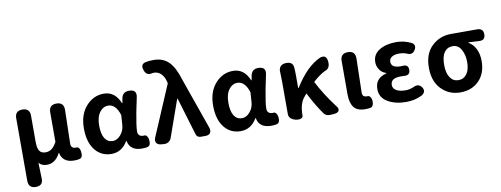

<svg xmlns="http://www.w3.org/2000/svg" viewBox="-75 -1235 4847 1859"><g transform="rotate(-10 2348.0 -305.5)"><path d="M79.1 127V-487.3Q79.1 -559.6 152.3 -559.6Q224.6 -559.6 224.6 -487.3V-228.5Q224.6 -166 243.2 -139.2Q261.7 -112.3 302.7 -112.3Q335.9 -112.3 361.8 -130.9Q387.7 -149.4 413.1 -195.3V-486.3Q413.1 -559.6 487.3 -559.6Q560.5 -559.6 558.6 -482.4Q550.8 -167 550.8 -152.3Q550.8 -106.4 598.6 -106.4H600.6Q616.2 -109.4 627.4 -96.7Q638.7 -84 640.6 -65.4Q651.4 -2.9 616.2 7.8Q595.7 13.7 561.5 13.7Q450.2 13.7 428.7 -84H425.8Q377.9 8.8 295.9 8.8Q242.2 8.8 215.8 -25.4Q217.8 72.3 220.7 124Q226.6 201.2 151.4 201.2Q79.1 201.2 79.1 127Z M1234.4 -341.8Q1209 -208 1209 -158.2Q1209 -106.4 1263.7 -106.4H1265.6Q1283.2 -110.4 1294.9 -97.2Q1306.6 -84 1309.6 -64.5Q1319.3 -3.9 1285.2 7.8Q1261.7 13.7 1228.5 13.7Q1111.3 13.7 1092.8 -85H1088.9Q1031.2 13.7 928.7 13.7Q828.1 13.7 767.6 -63.5Q707 -140.6 707 -275.4Q707 -411.1 779.3 -492.7Q851.6 -574.2 954.1 -574.2Q1063.5 -574.2 1113.3 -453.1H1117.2L1125 -498Q1136.7 -559.6 1200.2 -559.6Q1280.3 -559.6 1263.7 -483.4Q1258.8 -460.9 1249 -413.1Q1239.3 -365.2 1234.4 -341.8ZM894.5 -410.2Q857.4 -363.3 857.4 -277.3Q857.4 -192.4 885.3 -149.9Q913.1 -107.4 962.9 -107.4Q1004.9 -107.4 1040 -147.5Q1075.2 -187.5 1079.1 -242.2L1085.9 -340.8Q1050.8 -453.1 974.6 -453.1Q927.7 -453.1 894.5 -410.2Z M1853.5 0H1808.6Q1771.5 0 1761.7 -34.2L1651.4 -401.4H1646.5L1518.6 -40Q1510.7 -16.6 1490.7 -3.4Q1470.7 9.8 1445.3 7.8L1418 5.9Q1383.8 2.9 1371.1 -18.1Q1358.4 -39.1 1372.1 -70.3L1583 -565.4L1579.1 -582Q1566.4 -633.8 1537.1 -661.6Q1507.8 -689.5 1468.8 -689.5Q1458 -689.5 1454.1 -688.5Q1390.6 -670.9 1373 -735.4Q1364.3 -761.7 1370.6 -778.3Q1377 -794.9 1403.3 -803.7Q1439.5 -811.5 1486.3 -811.5Q1578.1 -811.5 1634.3 -755.4Q1690.4 -699.2 1727.5 -575.2L1904.3 -72.3Q1915 -39.1 1901.4 -19.5Q1887.7 0 1853.5 0Z M2504.9 -341.8Q2479.5 -208 2479.5 -158.2Q2479.5 -106.4 2534.2 -106.4H2536.1Q2553.7 -110.4 2565.4 -97.2Q2577.1 -84 2580.1 -64.5Q2589.8 -3.9 2555.7 7.8Q2532.2 13.7 2499 13.7Q2381.8 13.7 2363.3 -85H2359.4Q2301.8 13.7 2199.2 13.7Q2098.6 13.7 2038.1 -63.5Q1977.5 -140.6 1977.5 -275.4Q1977.5 -411.1 2049.8 -492.7Q2122.1 -574.2 2224.6 -574.2Q2334 -574.2 2383.8 -453.1H2387.7L2395.5 -498Q2407.2 -559.6 2470.7 -559.6Q2550.8 -559.6 2534.2 -483.4Q2529.3 -460.9 2519.5 -413.1Q2509.8 -365.2 2504.9 -341.8ZM2165 -410.2Q2127.9 -363.3 2127.9 -277.3Q2127.9 -192.4 2155.8 -149.9Q2183.6 -107.4 2233.4 -107.4Q2275.4 -107.4 2310.5 -147.5Q2345.7 -187.5 2349.6 -242.2L2356.4 -340.8Q2321.3 -453.1 2245.1 -453.1Q2198.2 -453.1 2165 -410.2Z M2675.8 -69.3V-392.6Q2675.8 -414.1 2673.8 -474.6Q2668.9 -514.6 2688 -537.1Q2707 -559.6 2746.1 -559.6Q2777.3 -559.6 2794.4 -547.4Q2811.5 -535.2 2815.4 -505.9Q2818.4 -466.8 2818.4 -422.9V-299.8H2822.3Q2943.4 -495.1 3080.1 -554.7Q3114.3 -564.5 3130.4 -550.8Q3146.5 -537.1 3149.4 -500Q3154.3 -434.6 3101.6 -418Q3048.8 -393.6 2981.4 -332Q3047.9 -201.2 3151.4 -64.5Q3174.8 -37.1 3165 -16.6Q3155.3 3.9 3115.2 6.8L3083 8.8Q3040 11.7 3019.5 -14.6Q2956.1 -101.6 2887.7 -235.4L2868.2 -211.9Q2813.5 -153.3 2813.5 -32.2V-30.3Q2813.5 -16.6 2800.3 -8.3Q2787.1 0 2771.5 0Q2733.4 0 2704.6 -18.6Q2675.8 -37.1 2675.8 -69.3Z M3278.3 -159.2V-486.3Q3278.3 -559.6 3352.5 -559.6Q3425.8 -559.6 3423.8 -482.4Q3416 -167 3416 -152.3Q3416 -127 3426.8 -116.7Q3437.5 -106.4 3460.9 -106.4H3462.9Q3485.4 -110.4 3497.6 -84.5Q3509.8 -58.6 3504.4 -28.3Q3499 2 3477.5 8.8Q3455.1 13.7 3422.9 13.7Q3343.8 13.7 3311 -30.3Q3278.3 -74.2 3278.3 -159.2Z M3826.2 13.7Q3719.7 13.7 3645.5 -29.8Q3571.3 -73.2 3571.3 -158.2Q3571.3 -263.7 3682.6 -292V-296.9Q3641.6 -309.6 3619.1 -343.8Q3596.7 -377.9 3596.7 -416Q3596.7 -494.1 3663.1 -534.2Q3729.5 -574.2 3829.1 -574.2Q3904.3 -574.2 3973.6 -541Q4020.5 -516.6 3993.2 -469.7Q3964.8 -419.9 3911.1 -447.3Q3876 -460 3835.9 -460Q3793 -460 3766.6 -442.9Q3740.2 -425.8 3740.2 -396.5Q3740.2 -335.9 3832 -335.9Q3845.7 -335.9 3852.5 -336.9Q3908.2 -341.8 3908.2 -288.1Q3908.2 -234.4 3852.5 -238.3Q3845.7 -238.3 3833 -238.8Q3820.3 -239.3 3814.5 -239.3Q3715.8 -239.3 3715.8 -171.9Q3715.8 -137.7 3748.5 -118.2Q3781.2 -98.6 3841.8 -98.6Q3877.9 -98.6 3916 -114.3Q3972.7 -144.5 4003.9 -96.7Q4031.2 -51.8 3982.4 -21.5Q3913.1 13.7 3826.2 13.7Z M4366.2 -559.6H4623Q4683.6 -559.6 4683.6 -501Q4683.6 -437.5 4616.2 -445.3Q4549.8 -449.2 4518.6 -450.2V-445.3Q4563.5 -419.9 4588.4 -369.1Q4613.3 -318.4 4613.3 -251Q4613.3 -128.9 4542.5 -57.6Q4471.7 13.7 4359.4 13.7Q4248 13.7 4173.3 -63Q4098.6 -139.6 4098.6 -274.4Q4098.6 -411.1 4176.8 -485.4Q4254.9 -559.6 4366.2 -559.6ZM4473.6 -264.6Q4473.6 -335 4444.8 -387.7Q4416 -440.4 4361.3 -440.4Q4308.6 -440.4 4278.8 -399.4Q4249 -358.4 4249 -274.4Q4249 -195.3 4279.3 -150.9Q4309.6 -106.4 4361.3 -106.4Q4413.1 -106.4 4443.4 -148.4Q4473.6 -190.4 4473.6 -264.6Z"/></g></svg>

Font: GenSenMaruGothic TW TTF Bold
Style: Regular
Weight: 700
Version: Version 1.301